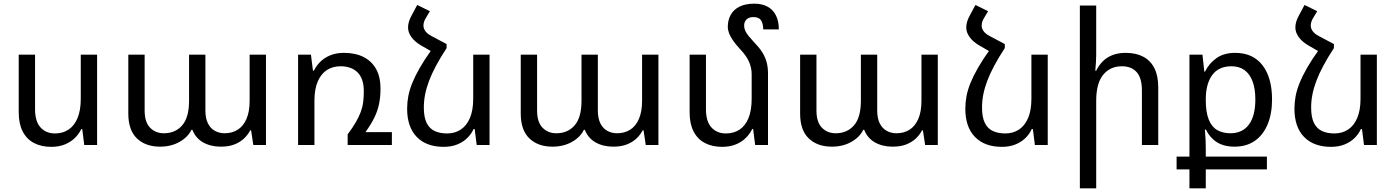

<svg xmlns="http://www.w3.org/2000/svg" viewBox="-20 -790 7609 1046"><path d="M509 -492V0H439L428 -87H423Q410 -60 387.5 -38Q365 -16 333 -3Q301 10 259 10Q205 10 165 -11Q125 -32 103.5 -74Q82 -116 82 -178V-492H171V-195Q171 -128 201 -95.5Q231 -63 280 -63Q322 -63 353.5 -84Q385 -105 402.5 -147Q420 -189 420 -252V-492Z M852 9Q773 9 726 -36Q679 -81 679 -171V-492H768V-188Q768 -125 797.5 -94.5Q827 -64 873 -64Q935 -64 972.5 -107Q1010 -150 1010 -241V-492H1099V-188Q1099 -146 1112.5 -118.5Q1126 -91 1150 -77.5Q1174 -64 1204 -64Q1244 -64 1274.5 -83Q1305 -102 1322.5 -141.5Q1340 -181 1340 -241V-492H1429V0H1360L1348 -80H1343Q1331 -56 1310 -36Q1289 -16 1258 -3.5Q1227 9 1183 9Q1128 9 1087 -14Q1046 -37 1028 -83H1023Q1004 -43 958 -17Q912 9 852 9Z M1971 -70H2115V0H1874V-58Q1901 -94 1918 -123.5Q1935 -153 1945 -179.5Q1955 -206 1958.5 -233.5Q1962 -261 1962 -293Q1962 -361 1928.5 -395Q1895 -429 1835 -429Q1793 -429 1761 -408.5Q1729 -388 1711 -346Q1693 -304 1693 -241V0H1604V-492H1674L1685 -405H1690Q1703 -432 1725.5 -454Q1748 -476 1780 -489Q1812 -502 1854 -502Q1917 -502 1961.5 -479Q2006 -456 2029.5 -413Q2053 -370 2053 -308Q2053 -262 2045 -223.5Q2037 -185 2019 -148.5Q2001 -112 1971 -70Z M2332 -520 2413 -550V-528Q2379 -476 2355.5 -432Q2332 -388 2317.5 -349.5Q2303 -311 2296 -275.5Q2289 -240 2289 -204Q2289 -152 2304 -121Q2319 -90 2347.5 -76.5Q2376 -63 2416 -63Q2458 -63 2490 -84Q2522 -105 2540 -147Q2558 -189 2558 -252V-492H2647V0H2577L2566 -87H2560Q2548 -60 2525.5 -38Q2503 -16 2471 -3Q2439 10 2397 10Q2303 10 2250.5 -44Q2198 -98 2198 -198Q2198 -232 2204.5 -266.5Q2211 -301 2226.5 -339Q2242 -377 2267.5 -421.5Q2293 -466 2332 -520ZM2413 -550 2332 -509 2273 -543Q2239 -563 2221 -588.5Q2203 -614 2203 -640Q2203 -656 2208 -672.5Q2213 -689 2222 -705L2253 -763L2322 -729L2300 -692Q2293 -681 2290 -670.5Q2287 -660 2287 -651Q2287 -634 2298 -619.5Q2309 -605 2330 -594Z M2990 9Q2911 9 2864 -36Q2817 -81 2817 -171V-492H2906V-188Q2906 -125 2935.5 -94.5Q2965 -64 3011 -64Q3073 -64 3110.5 -107Q3148 -150 3148 -241V-492H3237V-188Q3237 -146 3250.5 -118.5Q3264 -91 3288 -77.5Q3312 -64 3342 -64Q3382 -64 3412.5 -83Q3443 -102 3460.5 -141.5Q3478 -181 3478 -241V-492H3567V0H3498L3486 -80H3481Q3469 -56 3448 -36Q3427 -16 3396 -3.5Q3365 9 3321 9Q3266 9 3225 -14Q3184 -37 3166 -83H3161Q3142 -43 3096 -17Q3050 9 2990 9Z M4164 -389V0H4094L4083 -87H4078Q4065 -60 4042.5 -38Q4020 -16 3988 -3Q3956 10 3914 10Q3860 10 3820 -11Q3780 -32 3758.5 -74Q3737 -116 3737 -178V-492H3826V-195Q3826 -128 3856 -95.5Q3886 -63 3935 -63Q3977 -63 4008.5 -83.5Q4040 -104 4057.5 -146Q4075 -188 4075 -252V-387Q4075 -419 4061.5 -451.5Q4048 -484 4014 -520Q3989 -547 3974 -568.5Q3959 -590 3952 -608.5Q3945 -627 3945 -644Q3945 -680 3960.5 -708.5Q3976 -737 4008 -753.5Q4040 -770 4090 -770Q4131 -770 4161 -754Q4191 -738 4207 -706.5Q4223 -675 4223 -630H4138Q4138 -660 4126.5 -678.5Q4115 -697 4085 -697Q4060 -697 4047 -684Q4034 -671 4034 -651Q4034 -636 4040 -622.5Q4046 -609 4059.5 -592.5Q4073 -576 4097 -550Q4122 -524 4136.5 -499Q4151 -474 4157.5 -447.5Q4164 -421 4164 -389Z M4512 9Q4433 9 4386 -36Q4339 -81 4339 -171V-492H4428V-188Q4428 -125 4457.5 -94.5Q4487 -64 4533 -64Q4595 -64 4632.5 -107Q4670 -150 4670 -241V-492H4759V-188Q4759 -146 4772.5 -118.5Q4786 -91 4810 -77.5Q4834 -64 4864 -64Q4904 -64 4934.5 -83Q4965 -102 4982.5 -141.5Q5000 -181 5000 -241V-492H5089V0H5020L5008 -80H5003Q4991 -56 4970 -36Q4949 -16 4918 -3.5Q4887 9 4843 9Q4788 9 4747 -14Q4706 -37 4688 -83H4683Q4664 -43 4618 -17Q4572 9 4512 9Z M5373 -520 5454 -550V-528Q5420 -476 5396.5 -432Q5373 -388 5358.5 -349.5Q5344 -311 5337 -275.5Q5330 -240 5330 -204Q5330 -152 5345 -121Q5360 -90 5388.5 -76.5Q5417 -63 5457 -63Q5499 -63 5531 -84Q5563 -105 5581 -147Q5599 -189 5599 -252V-492H5688V0H5618L5607 -87H5601Q5589 -60 5566.5 -38Q5544 -16 5512 -3Q5480 10 5438 10Q5344 10 5291.5 -44Q5239 -98 5239 -198Q5239 -232 5245.5 -266.5Q5252 -301 5267.5 -339Q5283 -377 5308.5 -421.5Q5334 -466 5373 -520ZM5454 -550 5373 -509 5314 -543Q5280 -563 5262 -588.5Q5244 -614 5244 -640Q5244 -656 5249 -672.5Q5254 -689 5263 -705L5294 -763L5363 -729L5341 -692Q5334 -681 5331 -670.5Q5328 -660 5328 -651Q5328 -634 5339 -619.5Q5350 -605 5371 -594Z M5952 -760V-492Q5952 -470 5950.5 -449Q5949 -428 5947 -405H5952Q5965 -432 5986 -454Q6007 -476 6038.5 -489Q6070 -502 6113 -502Q6169 -502 6208.5 -481Q6248 -460 6269 -418.5Q6290 -377 6290 -314V0H6201V-297Q6201 -365 6172.5 -397Q6144 -429 6092 -429Q6028 -429 5990 -382.5Q5952 -336 5952 -241V236H5863V-760Z M6460 236V133H6390V63H6460V-492H6531L6541 -400H6545Q6567 -445 6607.5 -473.5Q6648 -502 6709 -502Q6806 -502 6858 -434.5Q6910 -367 6910 -248Q6910 -171 6886 -113Q6862 -55 6816.5 -23Q6771 9 6706 9Q6647 9 6608.5 -16Q6570 -41 6550 -84H6544Q6547 -53 6548 -28Q6549 -3 6549 23V63H6882V133H6549V236ZM6683 -64Q6749 -64 6784 -111.5Q6819 -159 6819 -248Q6819 -306 6804 -346.5Q6789 -387 6760 -408Q6731 -429 6689 -429Q6619 -429 6584 -381Q6549 -333 6549 -249V-244Q6549 -179 6565 -139Q6581 -99 6611 -81.5Q6641 -64 6683 -64Z M7166 -520 7247 -550V-528Q7213 -476 7189.5 -432Q7166 -388 7151.5 -349.5Q7137 -311 7130 -275.5Q7123 -240 7123 -204Q7123 -152 7138 -121Q7153 -90 7181.5 -76.5Q7210 -63 7250 -63Q7292 -63 7324 -84Q7356 -105 7374 -147Q7392 -189 7392 -252V-492H7481V0H7411L7400 -87H7394Q7382 -60 7359.5 -38Q7337 -16 7305 -3Q7273 10 7231 10Q7137 10 7084.5 -44Q7032 -98 7032 -198Q7032 -232 7038.5 -266.5Q7045 -301 7060.5 -339Q7076 -377 7101.5 -421.5Q7127 -466 7166 -520ZM7247 -550 7166 -509 7107 -543Q7073 -563 7055 -588.5Q7037 -614 7037 -640Q7037 -656 7042 -672.5Q7047 -689 7056 -705L7087 -763L7156 -729L7134 -692Q7127 -681 7124 -670.5Q7121 -660 7121 -651Q7121 -634 7132 -619.5Q7143 -605 7164 -594Z"/></svg>

Font: Noto Sans Armenian
Style: Regular
Weight: 400
Designer: Monotype Design Team
Foundry: Monotype Imaging Inc.
Version: Version 2.007